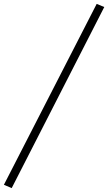

<svg xmlns="http://www.w3.org/2000/svg" viewBox="-108 -762 555 985"><path d="M-48 203 -88 186 388 -742 427 -726Z"/></svg>

Font: Piazzolla Thin Light
Style: Italic
Weight: 300
Italic angle: -11.3°
Version: Version 2.005